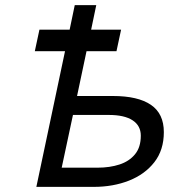

<svg xmlns="http://www.w3.org/2000/svg" viewBox="-20 -730 720 750"><path d="M122 0 234 -530H116L134 -614H252L272 -710H356L336 -614H453L435 -530H318L281 -355H421Q519 -355 569.5 -320.5Q620 -286 620 -214Q620 -144 583 -96.5Q546 -49 484 -24.5Q422 0 346 0ZM221 -75H361Q409 -75 447 -87.5Q485 -100 507.5 -127.5Q530 -155 530 -200Q530 -239 498 -260Q466 -281 405 -281H265Z"/></svg>

Font: Geist Regular
Style: Italic
Weight: 400
Italic angle: -12°
Designer: Basement.studio, Andrés Briganti, Mateo Zaragoza
Foundry: Basement.studio, Vercel, Andrés Briganti, Guido Ferreyra, Mateo Zaragoza
Version: Version 1.500; ttfautohint (v1.8.4.7-5d5b)